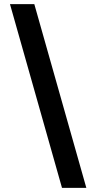

<svg xmlns="http://www.w3.org/2000/svg" viewBox="-20 -795 461 923"><path d="M395 108H278L28 -775H145Z"/></svg>

Font: DM Sans 36pt SemiBold
Style: Regular
Weight: 600
Designer: Colophon Foundry, Jonny Pinhorn
Foundry: Colophon Foundry
Version: Version 4.004;gftools[0.9.30]